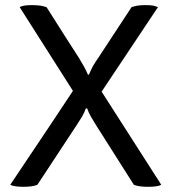

<svg xmlns="http://www.w3.org/2000/svg" viewBox="-20 -717 657 739"><path d="M159.2 -689.5Q150.4 -692.4 135.7 -695.3Q121.1 -697.3 101.6 -697.3Q85 -697.3 73.2 -695.3Q61.5 -693.4 55.7 -689.5Q124 -582 260.7 -367.2Q201.2 -276.4 19.5 -5.9Q26.4 -2 39.1 0Q52.7 2 70.3 2Q86.9 2 101.6 0Q115.2 -2 124 -5.9Q173.8 -82 274.4 -234.4Q285.2 -251 294.9 -266.6Q304.7 -283.2 310.5 -299.8Q312.5 -299.8 315.4 -299.8Q321.3 -283.2 330.1 -267.6Q338.9 -252 349.6 -235.4Q398.4 -158.2 495.1 -5.9Q503.9 -2 517.6 0Q531.2 2 549.8 2Q569.3 2 582 0Q594.7 -2 600.6 -5.9Q524.4 -125 371.1 -364.3Q424.8 -445.3 587.9 -689.5Q581.1 -692.4 570.3 -695.3Q558.6 -697.3 540 -697.3Q522.5 -697.3 508.8 -695.3Q495.1 -692.4 486.3 -689.5Q443.4 -625 359.4 -496.1Q347.7 -479.5 337.9 -462.9Q329.1 -446.3 322.3 -429.7Q320.3 -429.7 318.4 -429.7Q311.5 -446.3 302.7 -461.9Q293.9 -477.5 283.2 -495.1Q241.2 -559.6 159.2 -689.5Z"/></svg>

Font: cl
Style: Regular
Weight: 400
Designer: Mitja Miklavcic
Version: Version 1.0